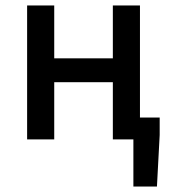

<svg xmlns="http://www.w3.org/2000/svg" viewBox="-20 -509 623 701"><path d="M467 172V0H431V-80H563V-16L553 172ZM79 0V-489H178V-296H392V-489H491V0H392V-209H178V0Z"/></svg>

Font: Source Sans 3 Medium
Style: Regular
Weight: 500
Designer: Paul D. Hunt
Foundry: Adobe
Version: Version 3.052;hotconv 1.1.0;makeotfexe 2.6.0